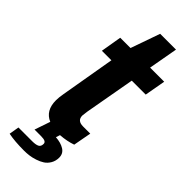

<svg xmlns="http://www.w3.org/2000/svg" viewBox="-280 -708 927 927"><g transform="rotate(45 183.5 -244.0)"><path d="M124 188Q60.1 188 17.1 179.2L25.9 127.9H120.1Q144 127.9 156 121.8Q168 115.7 168 98.1Q168 88.9 159.7 84.5Q151.4 80.1 130.9 80.1H87.9L115.2 0Q61 -22.9 61 -92.8Q61 -113.8 65.9 -140.1L113.8 -418.9H48.8L66.9 -525.9H137.2L189.9 -675.8H297.9L271 -525.9H367.2L348.1 -418.9H252.9L207 -162.1Q203.1 -134.8 203.1 -130.9Q203.1 -96.2 243.2 -96.2H292L274.9 -3.9Q239.3 8.8 193.8 12.2L187 33.2Q222.7 35.6 245.4 49.8Q268.1 64 268.1 91.8Q268.1 114.7 257.6 132.6Q247.1 150.4 231.7 160.4Q216.3 170.4 196 177Q175.8 183.6 158.4 185.8Q141.1 188 124 188Z"/></g></svg>

Font: Archivo
Style: Bold Italic
Weight: 700
Italic angle: -10°
Designer: Hector Gatti
Foundry: Omnibus-Type
Version: Version 2.001